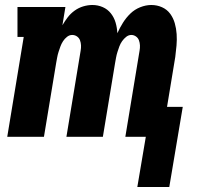

<svg xmlns="http://www.w3.org/2000/svg" viewBox="-20 -548 790 769"><path d="M530 201 564 0H482L539 -345Q541 -356 540.5 -366.5Q540 -377 536.5 -386.5Q533 -396 524.5 -402Q516 -408 506 -408Q495 -408 485.5 -400.5Q476 -393 469 -383Q462 -373 458 -362Q454 -351 450.5 -340Q447 -329 445 -318Q443 -307 441 -296L392 0H246L303 -345Q305 -356 304.5 -366.5Q304 -377 300.5 -386.5Q297 -396 288.5 -402Q280 -408 269 -408Q258 -408 248.5 -400.5Q239 -393 232.5 -383Q226 -373 222 -362Q218 -351 214.5 -340Q211 -329 209 -318Q207 -307 205 -296L156 0H9L75 -400H50V-520H242L230 -447Q240 -464 251.5 -479Q263 -494 279 -505.5Q295 -517 313.5 -522.5Q332 -528 350 -528Q372 -528 391.5 -519.5Q411 -511 424 -494.5Q437 -478 443 -457.5Q449 -437 450 -415Q460 -437 472.5 -457Q485 -477 502 -493.5Q519 -510 541.5 -519Q564 -528 586 -528Q609 -528 629 -519Q649 -510 661.5 -493Q674 -476 680 -455Q686 -434 687.5 -411.5Q689 -389 687 -366Q685 -343 682 -320L649 -120H712L658 201Z"/></svg>

Font: Iosevka Etoile Heavy
Style: Italic
Weight: 900
Italic angle: -9°
Designer: Belleve Invis
Foundry: Belleve Invis
Version: Version 22.1.2; ttfautohint (v1.8.4)